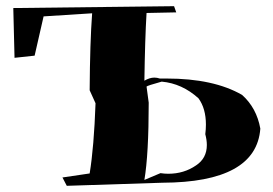

<svg xmlns="http://www.w3.org/2000/svg" viewBox="-20 -669 883 621"><path d="M196 -68 182 -95 270 -108Q284 -194 289 -335L270 -377Q271 -532 278 -626L121 -616L92 -489L27 -482L23 -643L543 -649L550 -629L454 -627Q449 -544 447 -408Q464 -418 479 -418Q488 -418 497 -415H519Q671 -415 763 -362Q810 -320 822 -253Q809 -79 505 -78ZM447 -87 499 -109Q512 -107 524 -107Q575 -107 614 -134Q649 -157 649 -200Q649 -216 644 -235Q646 -251 646 -266Q646 -318 622 -351Q569 -399 503 -405Q456 -392 454 -389L461 -337Q461 -170 447 -87Z"/></svg>

Font: Xiangcui Kesong Xiangcui Kesong
Style: Regular
Weight: 400
Version: Version 1.501;March 28, 2024;FontCreator 14.0.0.2814 64-bit